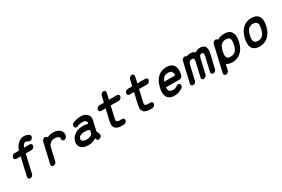

<svg xmlns="http://www.w3.org/2000/svg" viewBox="106 -1905 4828 3283"><g transform="rotate(-30 2520.0 -263.0)"><path d="M244 -500Q266 -577 320 -624.5Q374 -672 432 -672Q495 -672 537 -639Q557 -625 551 -597Q546 -576 528 -561.5Q510 -547 490 -547Q475 -547 465 -555Q437 -573 409 -573Q392 -573 374 -553Q355 -532 344 -500H455Q476 -500 487 -485Q498 -470 493.5 -449.5Q489 -429 471 -414.5Q453 -400 432 -400H320L237 -42Q232 -21 214 -6.5Q196 8 175.5 8Q155 8 144 -6.5Q133 -21 137 -42L220 -400H134Q113 -400 102 -414.5Q91 -429 95.5 -449.5Q100 -470 118 -485Q136 -500 157 -500Z M680 -427Q685 -448 703 -462.5Q721 -477 742 -477Q756 -477 766.5 -469.5Q777 -462 780 -449Q835 -477 896 -477Q989 -477 1034.5 -431.5Q1080 -386 1065 -320Q1065 -320 1065 -320Q1060 -299 1042 -284.5Q1024 -270 1003.5 -270Q983 -270 971.5 -284.5Q960 -299 965 -320Q965 -320 965 -320Q970 -342 950 -357Q924 -377 873 -377Q826 -377 792 -351Q756 -325 745 -275L688 -30Q683 -9 665 5.5Q647 20 626.5 20Q606 20 595 5.5Q584 -9 589 -30Z M1346 -85Q1383 -85 1407 -94.5Q1431 -104 1456 -125L1473 -197Q1437 -219 1377 -219Q1326 -219 1291 -201Q1273 -193 1264.5 -183Q1256 -173 1252 -155Q1248 -133 1251.5 -123Q1255 -113 1268 -104Q1294 -85 1346 -85ZM1152 -155Q1168 -223 1232.5 -271Q1297 -319 1400 -319Q1455 -319 1497 -304L1501 -319Q1506 -344 1488 -360Q1465 -380 1423 -380Q1389 -380 1356 -372Q1324 -360 1324 -360Q1311 -354 1298 -354Q1277 -354 1265.5 -368.5Q1254 -383 1259 -403Q1266 -433 1295 -447Q1303 -451 1316.5 -456.5Q1330 -462 1369 -471Q1408 -480 1446 -480Q1529 -480 1572.5 -433.5Q1616 -387 1600 -319L1555 -121L1582 -60Q1588 -47 1584 -31Q1579 -11 1561 4Q1543 19 1523 19Q1496 19 1486 -4L1475 -30Q1402 15 1323 15Q1242 15 1195 -20Q1167 -40 1154.5 -75.5Q1142 -111 1152 -155Z M1940 -607Q1945 -628 1963 -642.5Q1981 -657 2001 -657Q2022 -657 2033 -642.5Q2044 -628 2039 -607L2011 -483H2170Q2191 -483 2202 -468.5Q2213 -454 2208 -433.5Q2203 -413 2185.5 -398.5Q2168 -384 2147 -384H1988L1935 -154Q1926 -118 1936 -105Q1949 -86 2003 -86H2042Q2042 -86 2043 -86Q2063 -86 2074.5 -71.5Q2086 -57 2081 -36.5Q2076 -16 2058 -1.5Q2040 13 2020 13Q2019 13 2019 13H1980Q1967 13 1956 12.5Q1945 12 1928.5 9Q1912 6 1900 1Q1888 -4 1873 -12Q1858 -20 1850 -32.5Q1842 -45 1834.5 -62.5Q1827 -80 1828.5 -102.5Q1830 -125 1835 -154L1888 -384H1800Q1779 -384 1768 -398.5Q1757 -413 1761.5 -433.5Q1766 -454 1784 -468.5Q1802 -483 1823 -483H1911Z M2500 -607Q2505 -628 2523 -642.5Q2541 -657 2561 -657Q2582 -657 2593 -642.5Q2604 -628 2599 -607L2571 -483H2730Q2751 -483 2762 -468.5Q2773 -454 2768 -433.5Q2763 -413 2745.5 -398.5Q2728 -384 2707 -384H2548L2495 -154Q2486 -118 2496 -105Q2509 -86 2563 -86H2602Q2602 -86 2603 -86Q2623 -86 2634.5 -71.5Q2646 -57 2641 -36.5Q2636 -16 2618 -1.5Q2600 13 2580 13Q2579 13 2579 13H2540Q2527 13 2516 12.5Q2505 12 2488.5 9Q2472 6 2460 1Q2448 -4 2433 -12Q2418 -20 2410 -32.5Q2402 -45 2394.5 -62.5Q2387 -80 2388.5 -102.5Q2390 -125 2395 -154L2448 -384H2360Q2339 -384 2328 -398.5Q2317 -413 2321.5 -433.5Q2326 -454 2344 -468.5Q2362 -483 2383 -483H2471Z M3199 -278Q3204 -335 3182 -356.5Q3160 -378 3115 -378Q3069 -378 3037.5 -356.5Q3006 -335 2984 -278ZM2961 -179Q2957 -124 2978.5 -102.5Q3000 -81 3046 -81Q3098 -81 3129 -107Q3147 -122 3168 -122Q3189 -122 3200 -107.5Q3211 -93 3206 -72Q3202 -51 3183 -36Q3116 18 3023 18Q3010 18 2997.5 17Q2985 16 2967.5 12.5Q2950 9 2935.5 1.5Q2921 -6 2906 -17.5Q2891 -29 2880.5 -47Q2870 -65 2863.5 -88.5Q2857 -112 2858 -146Q2859 -180 2868 -220Q2868 -224 2869 -228.5Q2870 -233 2872 -237Q2902 -361 2977 -422Q3044 -477 3137 -477Q3137 -477 3138 -477Q3153 -477 3166.5 -475.5Q3180 -474 3201 -468.5Q3222 -463 3238 -453.5Q3254 -444 3270 -425Q3286 -406 3294 -380.5Q3302 -355 3302 -316Q3302 -277 3291 -229Q3286 -208 3268 -193.5Q3250 -179 3229 -179Z M3439 -427Q3444 -448 3462 -462.5Q3480 -477 3500 -477Q3523 -477 3534 -460Q3570 -477 3606 -477Q3668 -477 3700 -442Q3745 -477 3803 -477Q3823 -477 3840.5 -472.5Q3858 -468 3875.5 -456.5Q3893 -445 3902 -426Q3911 -407 3914.5 -377.5Q3918 -348 3908 -308L3843 -30Q3838 -9 3820.5 5.5Q3803 20 3782 20Q3761 20 3750 5.5Q3739 -9 3744 -30L3808 -308Q3818 -352 3807 -368Q3801 -377 3780 -377Q3760 -377 3748 -367Q3730 -351 3720 -308L3656 -30Q3651 -9 3633 5.5Q3615 20 3594.5 20Q3574 20 3563 5.5Q3552 -9 3557 -30L3621 -308Q3630 -348 3620 -362.5Q3610 -377 3583 -377Q3527 -377 3511 -308L3447 -30Q3442 -9 3424 5.5Q3406 20 3385.5 20Q3365 20 3353.5 5.5Q3342 -9 3347 -30Z M4332 -229Q4341 -268 4341 -295.5Q4341 -323 4334.5 -338.5Q4328 -354 4314.5 -363Q4301 -372 4287.5 -375Q4274 -378 4255 -378Q4231 -378 4213 -373Q4195 -368 4174 -353.5Q4153 -339 4137 -308Q4121 -277 4110 -229Q4101 -191 4101 -163.5Q4101 -136 4107.5 -120.5Q4114 -105 4127.5 -95.5Q4141 -86 4154.5 -83.5Q4168 -81 4187 -81Q4210 -81 4228.5 -86Q4247 -91 4268 -105.5Q4289 -120 4305.5 -151Q4322 -182 4332 -229ZM4278 -477Q4297 -477 4314 -475Q4331 -473 4351 -466Q4371 -459 4387 -448Q4403 -437 4416.5 -417.5Q4430 -398 4437 -373Q4444 -348 4443 -311Q4442 -274 4432 -229Q4402 -100 4324 -37Q4257 18 4164 18Q4090 18 4048 -16L4022 97Q4017 117 3999 131.5Q3981 146 3960.5 146Q3940 146 3929 131.5Q3918 117 3922 97L4040 -414Q4045 -435 4063 -449.5Q4081 -464 4102 -464Q4131 -464 4139 -438Q4200 -477 4278 -477Z M4870 -229Q4879 -268 4879 -295.5Q4879 -323 4872.5 -338.5Q4866 -354 4852.5 -363Q4839 -372 4825.5 -375Q4812 -378 4793 -378Q4769 -378 4751 -373Q4733 -368 4712 -353.5Q4691 -339 4675 -308Q4659 -277 4648 -229Q4639 -191 4639 -163.5Q4639 -136 4645.5 -120.5Q4652 -105 4665.5 -95.5Q4679 -86 4692.5 -83.5Q4706 -81 4725 -81Q4748 -81 4766.5 -86Q4785 -91 4806 -105.5Q4827 -120 4843 -151Q4859 -182 4870 -229ZM4702 18Q4687 18 4674 17Q4661 16 4640 10.5Q4619 5 4602.5 -4.5Q4586 -14 4570 -32.5Q4554 -51 4545.5 -76.5Q4537 -102 4537 -141.5Q4537 -181 4548 -229Q4578 -359 4656 -423Q4723 -477 4816 -477Q4835 -477 4852 -475Q4869 -473 4889 -466Q4909 -459 4925 -448Q4941 -437 4954.5 -417.5Q4968 -398 4975 -373Q4982 -348 4981 -311Q4980 -274 4970 -229Q4940 -100 4862 -37Q4795 18 4702 18Z"/></g></svg>

Font: Brass Mono
Style: Bold Italic
Weight: 700
Italic angle: -13°
Monospace: yes
Version: Version 1.000; ttfautohint (v1.8.3) -l 8 -r 50 -G 200 -x 14 